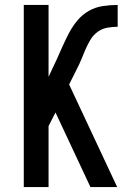

<svg xmlns="http://www.w3.org/2000/svg" viewBox="-20 -755 540 775"><path d="M76 0V-735H176V-445L208 -513Q220 -540 232.5 -568Q245 -596 259 -622.5Q273 -649 292.5 -672.5Q312 -696 338.5 -711Q365 -726 395 -730.5Q425 -735 455 -735V-647Q434 -647 412.5 -643Q391 -639 373.5 -626Q356 -613 345 -594.5Q334 -576 325.5 -556.5Q317 -537 309 -517Q301 -497 291 -478L259 -414L453 0H345L204 -301L176 -246V0Z"/></svg>

Font: Iosevka SS04 Semibold
Style: Regular
Weight: 600
Monospace: yes
Designer: Belleve Invis
Foundry: Belleve Invis
Version: Version 19.0.0; ttfautohint (v1.8.4)